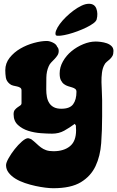

<svg xmlns="http://www.w3.org/2000/svg" viewBox="-20 -970 621 1017"><path d="M228 -753Q242 -753 260 -744.5Q278 -736 283 -722Q291 -714 291 -700Q291 -687 284.5 -677Q278 -667 269.5 -658Q261 -649 252 -640Q243 -631 238 -619Q226 -592 225.5 -558.5Q225 -525 225 -496Q225 -475 228.5 -456.5Q232 -438 241 -424Q250 -410 265.5 -402Q281 -394 305 -394Q350 -394 367.5 -418Q385 -442 385 -484Q385 -494 378.5 -499Q372 -504 362 -507Q352 -510 340.5 -513.5Q329 -517 319 -524.5Q309 -532 302.5 -545Q296 -558 296 -581Q296 -614 313.5 -645Q331 -676 359 -699Q387 -722 421 -736Q455 -750 487 -750Q498 -750 514 -748Q530 -746 545 -741Q560 -736 570.5 -726Q581 -716 581 -700Q581 -683 575.5 -673.5Q570 -664 562 -656.5Q554 -649 545.5 -642.5Q537 -636 532 -625Q523 -608 520 -584Q517 -560 517.5 -534.5Q518 -509 519.5 -484Q521 -459 521 -440V-354Q521 -280 516 -211.5Q511 -143 486 -90Q461 -37 408.5 -5Q356 27 262 27Q245 27 220.5 24Q196 21 168 15Q140 9 112 -0.5Q84 -10 62 -23.5Q40 -37 26 -55Q12 -73 12 -95Q12 -108 25.5 -132Q39 -156 57.5 -179.5Q76 -203 96 -220.5Q116 -238 129 -238Q131 -238 136.5 -236Q142 -234 145 -233Q161 -221 173 -209.5Q185 -198 197 -189Q209 -180 224.5 -174.5Q240 -169 263 -169Q318 -169 350.5 -195.5Q383 -222 383 -280L382 -299Q384 -303 381 -306.5Q378 -310 376 -314Q349 -294 320.5 -278Q292 -262 256 -262Q232 -262 197 -264.5Q162 -267 130 -277Q98 -287 75 -308Q52 -329 52 -365Q52 -380 58.5 -388Q65 -396 73 -401.5Q81 -407 87.5 -411.5Q94 -416 94 -424V-491Q94 -501 87 -505.5Q80 -510 70.5 -512Q61 -514 50 -516.5Q39 -519 31 -526Q14 -540 11 -559Q8 -578 8 -598Q8 -635 31 -664Q54 -693 87.5 -712.5Q121 -732 159.5 -742.5Q198 -753 228 -753ZM451 -950Q481 -950 490.5 -924Q500 -898 492 -867Q489 -857 474 -846Q459 -835 437.5 -824.5Q416 -814 390.5 -804.5Q365 -795 342 -789Q319 -783 301 -781Q283 -779 276 -783Q271 -792 277 -808Q283 -824 296.5 -842.5Q310 -861 329.5 -880Q349 -899 370 -914.5Q391 -930 412 -940Q433 -950 451 -950Z"/></svg>

Font: r_Neptun CAT
Style: Regular
Weight: 400
Foundry: Peter Wiegel, CAT-Fonts
Version: Version 1.000;June 8, 2024;FontCreator 14.0.0.2814 32-bit